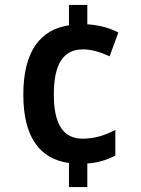

<svg xmlns="http://www.w3.org/2000/svg" viewBox="-20 -744 569 774"><path d="M332 -646V-724H258V-642C143 -625 74 -538 74 -362C74 -192 140 -103 258 -87V10H332V-85C375 -88 411 -99 445 -117V-220C403 -199 363 -185 313 -185C237 -185 197 -240 197 -363C197 -486 235 -545 315 -545C348 -545 385 -534 422 -517L457 -613C425 -630 382 -643 332 -646Z"/></svg>

Font: Noto Sans Devanagari UI SemiCondensed SemiBold
Style: Regular
Weight: 600
Width: 4
Designer: Jelle Bosma - Monotype Design Team
Foundry: Monotype Imaging Inc.
Version: Version 2.004